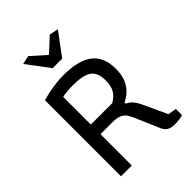

<svg xmlns="http://www.w3.org/2000/svg" viewBox="-242 -951 1071 1071"><g transform="rotate(-45 293.0 -416.0)"><path d="M132 -829 183 -840 267 -765H272L353 -840L406 -829L307 -696H232ZM420 -35 362 -170Q349 -200 338.5 -215Q328 -230 309 -238.5Q290 -247 256 -247H160V0H75V-600Q165 -626 248 -626Q364 -626 421.5 -582Q479 -538 479 -443Q479 -325 380 -277V-268Q401 -258 414.5 -243Q428 -228 439 -205L507 -58L557 -49V-1Q529 8 491 8Q464 8 447 -2Q430 -12 420 -35ZM329 -323Q362 -342 377.5 -368.5Q393 -395 393 -440Q393 -501 358.5 -525Q324 -549 247 -549Q192 -549 160 -541V-323Z"/></g></svg>

Font: Athiti Medium
Style: Regular
Weight: 500
Designer: CadsonDemak Team
Foundry: CadsonDemak
Version: Version 1.032